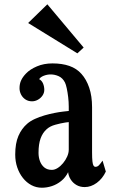

<svg xmlns="http://www.w3.org/2000/svg" viewBox="-20 -855 540 893"><path d="M200.2 -835 369.1 -633.8 339.8 -606.9 110.8 -748ZM224.1 -560.1Q269 -560.1 302.7 -548.3Q336.4 -536.6 358.9 -511.2Q381.8 -485.8 395 -447Q408.2 -408.2 408.2 -356V-147Q408.2 -119.1 409.9 -104.5Q411.6 -89.8 415 -84.5Q418.5 -79.1 423.8 -79.1Q433.1 -79.1 440.2 -86.4Q447.3 -93.8 457 -107.9L472.2 -57.1Q457 -24.4 430.2 -4.6Q403.3 15.1 374 15.1Q352.5 15.1 335.9 5.6Q319.3 -3.9 309.1 -19.8Q298.8 -35.6 296.9 -54.2Q284.7 -29.3 264.6 -13.2Q244.6 2.9 221.4 10.5Q198.2 18.1 174.8 18.1Q148.4 18.1 126 6.1Q103.5 -5.9 86.7 -27.1Q69.8 -48.3 60.3 -76.2Q50.8 -104 50.8 -136.2Q50.8 -188.5 65.7 -222.9Q80.6 -257.3 106.9 -279.8Q121.6 -292.5 142.6 -302Q163.6 -311.5 187.3 -318.4Q210.9 -325.2 233.4 -329.6Q255.9 -334 272.9 -335.9L299.8 -338.9V-358.9Q299.8 -380.9 297.1 -403.3Q294.4 -425.8 290.5 -444.1Q286.6 -462.4 282.2 -471.2Q271.5 -492.2 253.2 -500.5Q234.9 -508.8 215.8 -508.8Q199.2 -508.8 183.6 -502.7Q168 -496.6 162.1 -486.8Q174.3 -480.5 180.2 -466.6Q186 -452.6 186 -437Q186 -422.9 177.7 -410.6Q169.4 -398.4 156.2 -391.1Q143.1 -383.8 128.9 -383.8Q111.8 -383.8 98.6 -392.3Q85.4 -400.9 78.1 -415Q70.8 -429.2 70.8 -444.8Q70.8 -465.3 78.4 -481.4Q85.9 -497.6 101.1 -513.2Q119.6 -532.7 151.9 -546.4Q184.1 -560.1 224.1 -560.1ZM284.2 -285.2Q262.2 -281.7 237.3 -274.9Q212.4 -268.1 196.8 -253.9Q178.2 -237.3 168.7 -210.9Q159.2 -184.6 159.2 -144Q159.2 -123 166 -105Q172.9 -86.9 186.5 -75.9Q200.2 -64.9 221.2 -64.9Q234.4 -64.9 248 -73.5Q261.7 -82 273.4 -96.2Q285.2 -110.4 292.5 -127Q299.8 -143.6 299.8 -159.2V-287.1Z"/></svg>

Font: BIZ UDMincho
Style: Bold
Weight: 700
Monospace: yes
Designer: TypeBank Co., Ltd.
Foundry: Morisawa Inc.
Version: Version 1.06